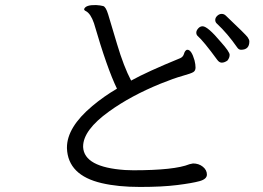

<svg xmlns="http://www.w3.org/2000/svg" viewBox="-20 -740 1040 760"><path d="M475 -67Q313 -78 309 -158V-160Q309 -225 412 -299Q498 -361 616 -409Q668 -430 702 -439.5Q736 -449 745 -454.5Q754 -460 754 -472.5Q754 -485 750 -501Q738 -543 722 -543H720Q712 -540 708.5 -527.5Q705 -515 694 -510Q562 -456 499 -421Q470 -476 443.5 -565Q417 -654 408 -683.5Q399 -713 388.5 -716Q378 -719 360 -720Q319 -721 313 -704Q313 -699 320 -696Q339 -686 352 -648Q404 -469 443 -389Q390 -358 345 -320Q245 -236 245 -156V-153Q249 -46 383 -15Q447 0 534.5 0Q622 0 681.5 -7.5Q741 -15 770 -23Q799 -31 799 -49Q799 -67 783 -80Q767 -93 744 -93L730 -90Q671 -66 508 -66ZM967 -576Q967 -583 960 -593Q953 -603 874 -678Q867 -685 857.5 -685Q848 -685 840 -677.5Q832 -670 832 -661Q832 -652 839 -646Q880 -608 919 -552Q925 -543 934 -543Q967 -543 967 -576ZM880 -500Q889 -511 889 -523Q889 -535 854 -574Q802 -636 782 -636Q772 -636 764.5 -627.5Q757 -619 757 -611Q757 -603 762 -598Q786 -577 840 -503Q848 -492 858 -492Q868 -492 880 -500Z"/></svg>

Font: LXGW WenKai Mono TC
Style: Regular
Weight: 400
Designer: LXGW / Fontworks Inc.
Foundry: LXGW / Fontworks Inc.
Version: Version 1.330